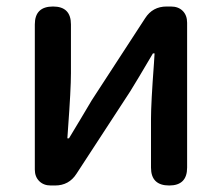

<svg xmlns="http://www.w3.org/2000/svg" viewBox="-20 -570 681 590"><path d="M136 0Q114 0 100.5 -13.5Q87 -27 87 -49V-495Q87 -550 143 -550Q198 -550 198 -495V-345Q198 -296 189 -174Q188 -155 187 -145H192Q202 -162 227.5 -204Q253 -246 262 -262L426 -514Q449 -550 492 -550H505Q528 -550 541.5 -536.5Q555 -523 555 -500V-275V-55Q555 0 500 0Q444 0 444 -55V-205Q444 -253 453 -374Q454 -395 455 -406H450Q400 -321 380 -289L215 -36Q192 0 149 0Z"/></svg>

Font: GenSenRounded JP M
Style: Regular
Weight: 500
Version: Version 1.501;PS 1;hotconv 16.6.51;makeotf.lib2.5.65220